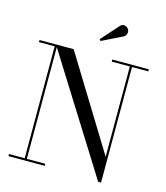

<svg xmlns="http://www.w3.org/2000/svg" viewBox="-139 -1082 1037 1198"><g transform="rotate(15 379.5 -483.0)"><path d="M529 -908.5 395.5 -842.5 387.5 -852 486.5 -963Q501 -979.5 518.2 -974.8Q535.5 -970 542.5 -957.5Q549.5 -945 545.5 -929.8Q541.5 -914.5 529 -908.5ZM26.5 -13.5H128V-736.5H26.5V-750H247L613.5 -153.5V-736.5H496.5V-750H732.5V-736.5H627.5V10H609L142 -735V-13.5H261V0H26.5Z"/></g></svg>

Font: Bodoni Moda 16pt
Style: Regular
Weight: 400
Version: Version 2.3